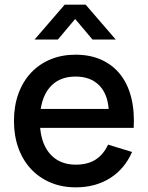

<svg xmlns="http://www.w3.org/2000/svg" viewBox="-20 -790 636 825"><path d="M258 -770H348L477.5 -620H377.5L303 -708.5L228.5 -620H128.5ZM305.5 -82.5Q357 -82.5 390.8 -104.2Q424.5 -126 444.5 -168.5L547.5 -137Q515.5 -64 452.8 -24.5Q390 15 305.5 15Q245.5 15 196.8 -5.8Q148 -26.5 113 -64Q78 -101.5 59 -154Q40 -206.5 40 -270Q40 -334.5 59 -387Q78 -439.5 113 -477Q148 -514.5 196.8 -534.8Q245.5 -555 304.5 -555Q367.5 -555 416 -533Q464.5 -511 496.8 -470.2Q529 -429.5 543.8 -371.2Q558.5 -313 554.5 -240.5H152.5Q159.5 -165 199.5 -123.8Q239.5 -82.5 305.5 -82.5ZM447 -322Q441.5 -389 404.5 -425Q367.5 -461 304.5 -461Q242 -461 203.8 -425Q165.5 -389 155 -322Z"/></svg>

Font: Vela Sans SemBd
Style: Regular
Weight: 600
Designer: Principal design: Mikhail Sharanda - project Manrope.
Design modification: Ravid Balaliev
Foundry: Mikhail Sharanda
Version: Version 1.001